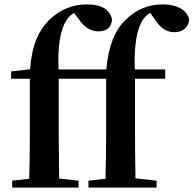

<svg xmlns="http://www.w3.org/2000/svg" viewBox="-20 -850 877 870"><path d="M454.1 -535.2 461.9 -536.1Q474.6 -689.5 549.8 -760.7Q620.1 -830.1 717.8 -830.1Q762.7 -830.1 795.4 -813.5Q828.1 -796.9 836.9 -762.7Q835.9 -736.3 817.9 -720.2Q799.8 -704.1 769.5 -704.1Q717.8 -704.1 680.7 -763.7L660.2 -792Q642.6 -781.2 628.9 -762.7Q585 -698.2 590.8 -535.2H728.5V-493.2H591.8V-235.4Q591.8 -170.9 593.8 -42L689.5 -31.2V0H380.9V-31.2L458 -40Q460.9 -136.7 460.9 -235.4V-493.2H246.1V-235.4Q246.1 -171.9 248 -41L335.9 -31.2V0H35.2V-31.2L112.3 -40Q115.2 -136.7 115.2 -235.4V-493.2H30.3V-526.4L116.2 -536.1Q123 -620.1 145 -672.4Q167 -724.6 204.1 -760.7Q277.3 -830.1 374 -830.1Q471.7 -830.1 487.3 -763.7Q487.3 -738.3 471.7 -723.1Q456.1 -708 425.8 -708Q374 -708 336.9 -763.7L315.4 -791Q293 -778.3 280.3 -756.8Q239.3 -693.4 245.1 -535.2Z"/></svg>

Font: GenYoMin TW TTF Bold
Style: Regular
Weight: 700
Version: Version 1.300